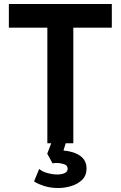

<svg xmlns="http://www.w3.org/2000/svg" viewBox="-20 -720 606 965"><path d="M218 0V-581H24.5V-700H542V-581H348.5V0ZM272.5 225Q236.5 225 205.5 215.8Q174.5 206.5 151 192L177 129Q191.5 142.5 218.5 149.8Q245.5 157 268 157Q289 157 304.5 150.2Q320 143.5 320 128Q320 110.5 300.8 104.8Q281.5 99 265.5 99Q255 99 244 101L217.5 52.5L245 -20H316.5L299 36.5Q351.5 41 383.2 63.5Q415 86 415 127Q415 162 392.8 183.8Q370.5 205.5 337.8 215.2Q305 225 272.5 225Z"/></svg>

Font: Geologica EX Med
Style: Regular
Weight: 500
Designer: Sindre Bremnes, Frode Helland
Foundry: Monokrom Skriftforlag AS
Version: Version 1.010;gftools[0.9.28]